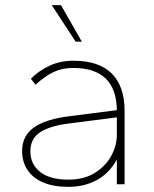

<svg xmlns="http://www.w3.org/2000/svg" viewBox="-20 -716 600 746"><path d="M246 10Q188 10 148 -7Q108 -24 87 -55.5Q66 -87 66 -128Q66 -170 87 -197Q108 -224 148.5 -240.5Q189 -257 246 -264L434 -288Q433 -370 390.5 -411Q348 -452 265 -452Q222 -452 189 -436.5Q156 -421 118 -387L100 -410Q129 -440 171 -460Q213 -480 265 -480Q365 -480 414.5 -430Q464 -380 464 -286V0H434V-96Q405 -43 356.5 -16.5Q308 10 246 10ZM246 -18Q306 -18 348 -44Q390 -70 412 -110Q434 -150 434 -192V-260L246 -236Q175 -227 136.5 -202.5Q98 -178 98 -128Q98 -78 136 -48Q174 -18 246 -18ZM274 -554 181 -696H217L298 -554Z"/></svg>

Font: Gantari Thin
Style: Regular
Weight: 250
Designer: Anugrah Pasau
Foundry: Lafontype
Version: Version 1.000